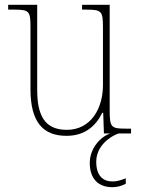

<svg xmlns="http://www.w3.org/2000/svg" viewBox="-20 -556 586 800"><path d="M257 10C336 10 381 -34 406 -86H410L413 0H440C399 13 354 62 354 123C354 189 390 224 448 224C468 224 485 219 504 210V187C480 196 468 200 448 200C412 200 381 179 381 118C381 53 437 13 474 0H526V-20H505C443 -20 437 -25 437 -97V-536H322V-516H334C406 -516 409 -511 409 -436V-202C409 -104 359 -15 258 -15C163 -15 135 -80 135 -182V-536H14V-516H32C102 -516 107 -512 107 -442V-184C107 -49 158 10 257 10Z"/></svg>

Font: Noto Serif Tamil SemiCondensed Thin
Style: Regular
Weight: 100
Width: 4
Designer: Indian Type Foundry, Tom Grace, and the Monotype Design Team
Foundry: Monotype Imaging Inc.
Version: Version 2.004